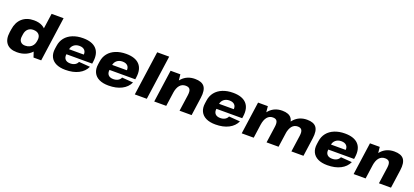

<svg xmlns="http://www.w3.org/2000/svg" viewBox="44 -1868 6489 3007"><g transform="rotate(20 3289.0 -364.5)"><path d="M252 11Q134 11 78.5 -56Q23 -123 41 -247L48 -293Q65 -417 141 -484Q217 -551 337 -551Q421 -551 479 -519Q537 -487 563 -428Q589 -369 578 -288L573 -254Q561 -173 517.5 -113.5Q474 -54 406 -21.5Q338 11 252 11ZM338 -130Q380 -130 413 -146Q446 -162 466 -191.5Q486 -221 492 -262L494 -277Q503 -338 471.5 -372.5Q440 -407 377 -407Q324 -407 289.5 -375Q255 -343 247 -287L242 -251Q233 -195 259.5 -162.5Q286 -130 338 -130ZM476 -152 559 -740H759L655 0H527Z M1060 11Q966 11 903 -19.5Q840 -50 812 -108Q784 -166 796 -246L803 -294Q814 -374 860 -431.5Q906 -489 982 -520Q1058 -551 1155 -551Q1307 -551 1377.5 -476Q1448 -401 1428 -259L1423 -225H956L969 -313H1278L1247 -280L1250 -303Q1258 -356 1229 -387Q1200 -418 1142 -418Q1086 -418 1048.5 -387Q1011 -356 1004 -302L993 -224Q986 -170 1013.5 -140Q1041 -110 1097 -110Q1143 -110 1175.5 -129Q1208 -148 1220 -180L1407 -166Q1368 -81 1278 -35Q1188 11 1060 11Z M1778 11Q1684 11 1621 -19.5Q1558 -50 1530 -108Q1502 -166 1514 -246L1521 -294Q1532 -374 1578 -431.5Q1624 -489 1700 -520Q1776 -551 1873 -551Q2025 -551 2095.5 -476Q2166 -401 2146 -259L2141 -225H1674L1687 -313H1996L1965 -280L1968 -303Q1976 -356 1947 -387Q1918 -418 1860 -418Q1804 -418 1766.5 -387Q1729 -356 1722 -302L1711 -224Q1704 -170 1731.5 -140Q1759 -110 1815 -110Q1861 -110 1893.5 -129Q1926 -148 1938 -180L2125 -166Q2086 -81 1996 -35Q1906 11 1778 11Z M2519 -740 2415 0H2215L2319 -740Z M3000 -274Q3009 -342 2990 -371.5Q2971 -401 2919 -401Q2859 -401 2821.5 -357.5Q2784 -314 2771 -229L2691 -140L2702 -212Q2726 -377 2808 -464Q2890 -551 3020 -551Q3134 -551 3178.5 -492.5Q3223 -434 3205 -306L3162 0H2961ZM2615 -540H2778L2794 -388L2739 0H2539Z M3560 11Q3466 11 3403 -19.5Q3340 -50 3312 -108Q3284 -166 3296 -246L3303 -294Q3314 -374 3360 -431.5Q3406 -489 3482 -520Q3558 -551 3655 -551Q3807 -551 3877.5 -476Q3948 -401 3928 -259L3923 -225H3456L3469 -313H3778L3747 -280L3750 -303Q3758 -356 3729 -387Q3700 -418 3642 -418Q3586 -418 3548.5 -387Q3511 -356 3504 -302L3493 -224Q3486 -170 3513.5 -140Q3541 -110 3597 -110Q3643 -110 3675.5 -129Q3708 -148 3720 -180L3907 -166Q3868 -81 3778 -35Q3688 11 3560 11Z M4864 -275Q4873 -341 4854.5 -371Q4836 -401 4787 -401Q4729 -401 4692.5 -357.5Q4656 -314 4643 -229L4563 -140L4573 -212Q4595 -375 4677 -463Q4759 -551 4889 -551Q5000 -551 5043.5 -492.5Q5087 -434 5069 -307L5026 0H4825ZM4073 -540H4236L4251 -385L4197 0H3997ZM4450 -275Q4459 -341 4441 -371Q4423 -401 4373 -401Q4315 -401 4278.5 -357.5Q4242 -314 4229 -229L4149 -140L4160 -212Q4184 -377 4265 -464Q4346 -551 4475 -551Q4585 -551 4629 -492.5Q4673 -434 4655 -307L4611 0H4411Z M5425 11Q5331 11 5268 -19.5Q5205 -50 5177 -108Q5149 -166 5161 -246L5168 -294Q5179 -374 5225 -431.5Q5271 -489 5347 -520Q5423 -551 5520 -551Q5672 -551 5742.5 -476Q5813 -401 5793 -259L5788 -225H5321L5334 -313H5643L5612 -280L5615 -303Q5623 -356 5594 -387Q5565 -418 5507 -418Q5451 -418 5413.5 -387Q5376 -356 5369 -302L5358 -224Q5351 -170 5378.5 -140Q5406 -110 5462 -110Q5508 -110 5540.5 -129Q5573 -148 5585 -180L5772 -166Q5733 -81 5643 -35Q5553 11 5425 11Z M6323 -274Q6332 -342 6313 -371.5Q6294 -401 6242 -401Q6182 -401 6144.5 -357.5Q6107 -314 6094 -229L6014 -140L6025 -212Q6049 -377 6131 -464Q6213 -551 6343 -551Q6457 -551 6501.5 -492.5Q6546 -434 6528 -306L6485 0H6284ZM5938 -540H6101L6117 -388L6062 0H5862Z"/></g></svg>

Font: Pathway Extreme 28pt ExtraBold
Style: Italic
Weight: 800
Italic angle: -8°
Designer: Eduardo Rodriguez Tunni
Foundry: Eduardo Rodriguez Tunni
Version: Version 1.001;gftools[0.9.26]